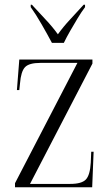

<svg xmlns="http://www.w3.org/2000/svg" viewBox="-20 -786 465 806"><path d="M43 0V-17L305 -522H150Q102 -522 85 -504Q68 -486 64 -436L61 -408H51L61 -536H368V-519L106 -14H275Q323 -14 340.5 -32.5Q358 -51 361 -103L363 -149H373L367 0ZM198 -606Q180 -640 155 -683.5Q130 -727 109 -756V-766H114Q142 -735 171 -704.5Q200 -674 223 -642Q246 -674 274.5 -704.5Q303 -735 331 -766H337V-756Q322 -736 306 -709.5Q290 -683 274.5 -656Q259 -629 248 -606Z"/></svg>

Font: Noto Serif Display Condensed Light
Style: Regular
Weight: 300
Width: 3
Designer: Monotype Design Team
Foundry: Monotype Imaging Inc.
Version: Version 2.009